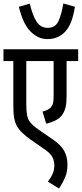

<svg xmlns="http://www.w3.org/2000/svg" viewBox="-20 -907 472 1110"><path d="M432 -554H365V-354Q365 -311 359 -286.5Q353 -262 339 -242Q313 -207 247 -192L226 -262Q259 -270 274 -286Q283 -297 286.5 -310.5Q290 -324 290 -349V-554H132V-304Q132 -265 136.5 -241Q141 -217 155.5 -199Q170 -181 201 -159L288 -99Q333 -68 351.5 -34Q370 0 370 44Q370 87 356.5 118.5Q343 150 321 183L257 143Q273 122 283.5 99.5Q294 77 294 49Q294 25 284 3.5Q274 -18 243 -40L154 -102Q129 -120 109 -139Q89 -158 78 -178Q66 -201 61.5 -227Q57 -253 57 -302V-554H0V-622H432ZM413 -868Q398 -768 357.5 -724.5Q317 -681 254 -681Q199 -681 155.5 -726Q112 -771 89 -868L152 -886Q169 -816 192 -781Q215 -746 256 -746Q299 -746 317 -783Q335 -820 346 -887Z"/></svg>

Font: Noto Sans ExtraCondensed
Style: Regular
Weight: 400
Width: 2
Designer: Monotype Design Team
Foundry: Monotype Imaging Inc.
Version: Version 2.013; ttfautohint (v1.8.4.7-5d5b)